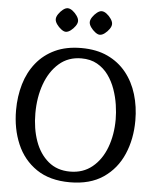

<svg xmlns="http://www.w3.org/2000/svg" viewBox="-62 -997 857 1063"><g transform="rotate(5 366.5 -465.5)"><path d="M366 14Q254 14 180.5 -36Q107 -86 71 -170.5Q35 -255 35 -358Q35 -435 55 -503Q75 -571 116.5 -622.5Q158 -674 220 -703Q282 -732 366 -732Q450 -732 512 -703Q574 -674 615.5 -622.5Q657 -571 677.5 -503Q698 -435 698 -358Q698 -255 661.5 -170.5Q625 -86 551.5 -36Q478 14 366 14ZM362 -45Q434 -45 485 -86.5Q536 -128 562.5 -198.5Q589 -269 589 -355Q589 -392 582.5 -435.5Q576 -479 561 -521.5Q546 -564 521 -598.5Q496 -633 459 -654Q422 -675 371 -675Q298 -675 247 -630.5Q196 -586 169.5 -512.5Q143 -439 143 -350Q143 -265 167.5 -196Q192 -127 241 -86Q290 -45 362 -45ZM460 -814Q449 -814 434.5 -825Q420 -836 409.5 -851Q399 -866 399 -879Q399 -892 409.5 -907.5Q420 -923 434 -934Q448 -945 460 -945Q473 -945 487.5 -934Q502 -923 512.5 -907.5Q523 -892 523 -879Q523 -866 512.5 -851Q502 -836 487.5 -825Q473 -814 460 -814ZM271 -814Q260 -814 245.5 -825Q231 -836 220.5 -851Q210 -866 210 -879Q210 -892 220.5 -907.5Q231 -923 245 -934Q259 -945 271 -945Q284 -945 298.5 -934Q313 -923 323.5 -907.5Q334 -892 334 -879Q334 -866 323.5 -851Q313 -836 298.5 -825Q284 -814 271 -814Z"/></g></svg>

Font: Gabriela
Style: Regular
Weight: 400
Designer: Eduardo Rodriguez Tunni
Foundry: Eduardo Rodriguez Tunni
Version: Version 2.001;gftools[0.9.26]